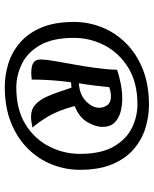

<svg xmlns="http://www.w3.org/2000/svg" viewBox="58 -958 628 783"><g transform="rotate(90 371.5 -567.0)"><path d="M265 -731Q288 -739 320 -745.5Q352 -752 383 -752Q413 -752 439 -744.5Q465 -737 481.5 -719.5Q498 -702 498 -671Q498 -644 479 -610.5Q460 -577 413 -558Q431 -489 458 -445.5Q485 -402 501 -386Q473 -380 457 -380Q427 -380 408 -397Q389 -414 376.5 -440.5Q364 -467 355 -495Q346 -523 338 -545Q334 -545 325 -544Q316 -543 316 -543Q305 -463 305 -383Q296 -382 289 -381.5Q282 -381 278 -381Q249 -381 236 -390Q223 -399 223 -419Q223 -438 229 -473.5Q235 -509 243 -553Q251 -597 257.5 -643.5Q264 -690 265 -731ZM336 -699Q333 -669 329 -636Q325 -603 320 -575Q367 -578 393.5 -604.5Q420 -631 420 -657Q420 -677 409 -691.5Q398 -706 373 -706Q356 -706 336 -699ZM406 -814Q317 -814 256.5 -776.5Q196 -739 165.5 -680Q135 -621 135 -555Q135 -467 165.5 -415.5Q196 -364 242.5 -342Q289 -320 337 -320Q427 -320 487 -357Q547 -394 577.5 -453.5Q608 -513 608 -579Q608 -667 577.5 -718.5Q547 -770 501 -792Q455 -814 406 -814ZM408 -861Q456 -861 503 -846.5Q550 -832 588.5 -799Q627 -766 650 -712Q673 -658 673 -579Q673 -521 651.5 -466Q630 -411 587 -367.5Q544 -324 481 -298.5Q418 -273 335 -273Q287 -273 240 -287.5Q193 -302 154.5 -335Q116 -368 93 -422Q70 -476 70 -555Q70 -614 91.5 -668.5Q113 -723 156 -766.5Q199 -810 262 -835.5Q325 -861 408 -861Z"/></g></svg>

Font: Merienda
Style: Bold
Weight: 700
Designer: Eduardo Rodriguez Tunni
Foundry: Eduardo Rodriguez Tunni
Version: Version 2.001